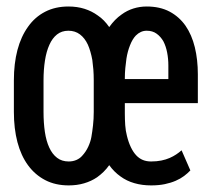

<svg xmlns="http://www.w3.org/2000/svg" viewBox="-20 -558 640 588"><path d="M22.5 -312V-215.3Q22.5 -164.1 33.4 -122.6Q44.4 -81.1 65.9 -51.8Q87.4 -22.5 118.7 -6.3Q149.9 9.8 190.4 9.8Q215.8 9.8 237.5 3.4Q259.3 -2.9 277.3 -15.1Q287.6 -22.5 297.1 -31.7Q306.6 -41 314.5 -52.2Q321.8 -42 330.6 -33.2Q339.4 -24.4 349.1 -17.6Q367.7 -3.9 391.4 2.9Q415 9.8 442.9 9.8Q466.3 9.8 484.9 5.9Q503.4 2 518.1 -4.4Q532.7 -10.7 543.7 -19Q554.7 -27.3 563 -36.1L536.1 -97.7Q528.3 -90.8 519.5 -85Q510.7 -79.1 499.5 -74.2Q488.3 -69.3 474.1 -66.4Q460 -63.5 442.9 -63.5Q428.7 -63.5 417.5 -68.1Q406.2 -72.8 397.5 -82Q388.2 -91.8 380.9 -106.9Q373.5 -122.1 368.7 -142.1Q364.7 -157.2 363.5 -174.6Q362.3 -191.9 362.3 -210.9V-242.2H585.9V-330.6Q585.9 -375 576.7 -413.1Q567.4 -451.2 548.3 -479Q528.8 -506.8 499.3 -522.5Q469.7 -538.1 429.2 -538.1Q408.2 -538.1 388.7 -532Q369.1 -525.9 352.5 -513.7Q341.8 -506.3 332.3 -496.6Q322.8 -486.8 314.5 -475.1Q307.1 -485.8 298.3 -494.9Q289.6 -503.9 279.3 -510.7Q261.2 -523.9 238.8 -531Q216.3 -538.1 189.5 -538.1Q149.4 -538.1 118.2 -522Q86.9 -505.9 65.9 -476.1Q44.4 -446.3 33.4 -404.8Q22.5 -363.3 22.5 -312ZM113.3 -215.3V-312Q113.3 -344.7 117.7 -372.8Q122.1 -400.9 131.3 -420.9Q140.1 -440.9 154.5 -452.4Q168.9 -463.9 189.5 -463.9Q210 -463.9 224.9 -452.6Q239.7 -441.4 249 -421.4Q253.4 -411.6 256.8 -399.7Q260.3 -387.7 262.7 -374.5Q264.6 -360.8 265.9 -345Q267.1 -329.1 267.1 -312V-215.3Q267.1 -193.8 264.9 -174.3Q262.7 -154.8 259.8 -138.2Q257.3 -124 250.2 -108.6Q243.2 -93.3 231.4 -80.6Q224.6 -72.8 213.9 -68.1Q203.1 -63.5 190.4 -63.5Q169.4 -63.5 154.8 -74.7Q140.1 -85.9 130.9 -106Q121.6 -126 117.4 -154.1Q113.3 -182.1 113.3 -215.3ZM429.2 -463.9Q447.3 -463.9 459.7 -454.8Q472.2 -445.8 480.5 -431.2Q488.3 -416 491.9 -397Q495.6 -377.9 495.6 -357.4V-315.9H362.3V-317.9Q362.3 -334.5 363.8 -349.9Q365.2 -365.2 367.2 -378.4Q370.6 -400.4 378.2 -419.4Q385.7 -438.5 396 -449.2Q403.3 -456.5 411.6 -460.2Q419.9 -463.9 429.2 -463.9Z"/></svg>

Font: Roboto Mono
Style: Regular
Weight: 400
Monospace: yes
Designer: Google
Version: Version 3.000